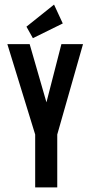

<svg xmlns="http://www.w3.org/2000/svg" viewBox="-20 -815 390 835"><path d="M133 0V-230L12 -623H109L182 -370L247 -623H341L229 -230V0ZM123 -649 95 -699 215 -795 253 -713Z"/></svg>

Font: Inconsolata ExtraCondensed ExtraBold
Style: Regular
Weight: 800
Width: 2
Monospace: yes
Designer: Raph Levien, Cyreal, Brenton Simpson
Foundry: Raph Levien, Cyreal, Google
Version: Version 3.001; ttfautohint (v1.8.2.53-6de2)